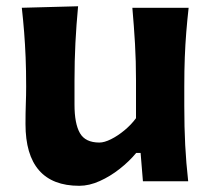

<svg xmlns="http://www.w3.org/2000/svg" viewBox="-20 -576 675 610"><path d="M231.7 14.3Q263.6 14.3 296.9 -0.8Q330.3 -15.8 360.4 -39.6Q390.6 -63.3 412.7 -90.1H426.7L434.1 0H577.9Q571.3 -59.3 568.4 -115.1Q565.5 -170.9 565.5 -239.5V-301.1Q565.5 -352.2 567.1 -393.8Q568.7 -435.4 571.8 -473.6Q574.9 -511.8 579.3 -551.3H400.5Q405.7 -492 408.9 -437.2Q412.1 -382.4 412.1 -320.1V-200.5Q396.8 -179.7 375.4 -162Q354 -144.3 332.7 -133.7Q311.3 -123.1 295.8 -123.1Q251.1 -123.1 233.9 -153.1Q216.7 -183.2 216.7 -243.5V-320.1Q216.7 -382.4 219.6 -439.6Q222.5 -496.8 228.1 -556.1L49.3 -551.3Q53.7 -511.8 56.7 -473.6Q59.7 -435.4 61.4 -393.8Q63.1 -352.2 63.1 -301.1Q63.1 -272.6 62 -245.2Q61 -217.9 61 -181.8Q61 -84.3 103.9 -35Q146.9 14.3 231.7 14.3Z"/></svg>

Font: Pinar-VF-FD
Style: Regular
Weight: 300
Designer: Amin Abedi
Version: Version 3.0